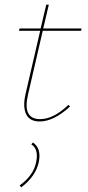

<svg xmlns="http://www.w3.org/2000/svg" viewBox="-20 -513 375 822"><path d="M163 -381 100 -108Q75 -3 152 -3Q209 -3 273 -64L280 -57Q210 7 150 7Q107 7 92 -24Q77 -55 89 -109L152 -381H61L64 -391H154L178 -493H189L165 -391H329L327 -381ZM121 97Q158 122 146 181Q133 242 71 289L64 281Q124 238 135 180Q146 125 114 105Z"/></svg>

Font: EauTestInfant Hairline
Style: Italic
Weight: 250
Italic angle: -12°
Designer: Christian Thalmann (Catharsis Fonts)
Version: Version 0.001;PS 000.001;hotconv 1.0.88;makeotf.lib2.5.64775